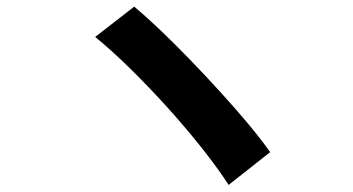

<svg xmlns="http://www.w3.org/2000/svg" viewBox="-20 -626 1040 566"><path d="M375.7 -606.5Q410 -577.8 452.4 -537.4Q494.8 -496.9 540.2 -450Q585.7 -403.1 629.9 -354.4Q674.2 -305.8 712.2 -260.3Q750.2 -214.7 776.4 -177.5L654 -80.9Q621.8 -130.6 575.2 -189.4Q528.6 -248.2 474.5 -308.2Q420.4 -368.1 365.3 -422.3Q310.3 -476.5 260.6 -517.1Z"/></svg>

Font: Shanggu Sans SC VF
Style: Regular
Weight: 250
Designer: GuiWonder
Version: Version 1.021